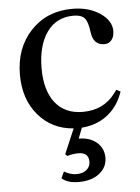

<svg xmlns="http://www.w3.org/2000/svg" viewBox="-55 -583 646 884"><g transform="rotate(-5 267.5 -141.5)"><path d="M195 233 209 203Q239 220 265 220Q295 220 312.5 205.5Q330 191 330 168Q330 125 282 125Q257 125 231 133L222 124L271 9Q171 2 108.5 -71.5Q46 -145 46 -258Q46 -382 120.5 -461Q195 -540 312 -540Q388 -540 440 -505Q492 -470 492 -422Q492 -396 479.5 -380.5Q467 -365 446 -365Q394 -365 387 -428Q381 -476 365.5 -492Q350 -508 315 -508Q236 -508 192 -446Q148 -384 148 -278Q148 -176 193 -119.5Q238 -63 320 -63Q417 -63 471 -136L482 -151L501 -141L496 -128Q472 -67 423.5 -31.5Q375 4 309 9L290 58Q342 58 373.5 85.5Q405 113 405 156Q405 200 369 228.5Q333 257 273 257Q222 257 195 233Z"/></g></svg>

Font: Libre Caslon Text
Style: Regular
Weight: 400
Designer: Pablo Impallari, Rodrigo Fuenzalida
Foundry: Pablo Impallari, Rodrigo Fuenzalida
Version: Version 1.002